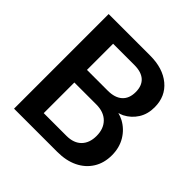

<svg xmlns="http://www.w3.org/2000/svg" viewBox="-181 -848 1000 1000"><g transform="rotate(45 318.5 -348.5)"><path d="M64 -696.9V0H382.5C425.7 0 463.3 -7.7 495.2 -23.2C527.2 -38.7 552 -60.7 569.8 -89.1C587.5 -117.4 596.4 -150.7 596.4 -188.8C596.4 -226.2 587.8 -259.1 570.7 -287.5C553.6 -315.9 530.6 -338 501.5 -353.8C489.7 -360.2 477 -364.4 464.2 -368.2C472.9 -371.1 481.8 -373.4 489.9 -377.5C516.4 -391.1 537.5 -410.3 553.3 -435.1C569.1 -459.9 577 -489.1 577 -522.7C577 -576.3 558.1 -618.7 520.4 -650C482.6 -681.3 432.5 -696.9 369.9 -696.9ZM468.6 -203.3C468.6 -169.1 458.9 -142.1 439.6 -122.4C420.2 -102.8 392.8 -92.9 357.3 -92.9H189.8V-318.5H351.5C388.3 -318.5 417 -308.1 437.6 -287.5C458.3 -266.8 468.6 -238.8 468.6 -203.3ZM451.2 -509.2C451.2 -477.5 441.8 -453.3 423.1 -436.6C404.4 -419.8 377.6 -411.4 342.8 -411.4H189.8V-604H346.6C380.8 -604 406.8 -595.9 424.6 -579.8C442.3 -563.7 451.2 -540.1 451.2 -509.2Z"/></g></svg>

Font: Diatome Semibold
Style: Regular
Weight: 600
Designer: 15.100.17
Foundry: 15.100.17
Version: Version 1.005;Fontself Maker 3.5.8